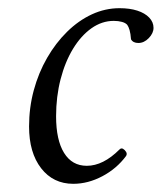

<svg xmlns="http://www.w3.org/2000/svg" viewBox="-20 -436 395 469"><path d="M159 13Q110 13 80.5 -25Q51 -63 51 -127Q51 -173 62.5 -215.5Q74 -258 95 -294.5Q116 -331 144 -358.5Q172 -386 204.5 -401Q237 -416 272 -416Q297 -416 315.5 -410Q334 -404 344.5 -393Q355 -382 355 -368Q355 -355 343.5 -343Q332 -331 318 -331Q305 -331 300 -340Q299 -354 296.5 -362.5Q294 -371 291 -375Q287 -380 278 -382.5Q269 -385 258 -385Q229 -385 203.5 -367Q178 -349 158.5 -317Q139 -285 128 -242.5Q117 -200 117 -152Q117 -94 136.5 -62.5Q156 -31 192 -31Q212 -31 232 -41Q252 -51 272 -71Q276 -75 280.5 -72.5Q285 -70 288 -65Q291 -60 288 -55Q265 -24 230 -5.5Q195 13 159 13Z"/></svg>

Font: Junicode VF
Style: Italic
Weight: 400
Italic angle: -11°
Designer: Peter S. Baker
Version: Version 2.209